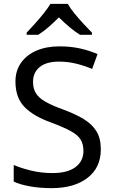

<svg xmlns="http://www.w3.org/2000/svg" viewBox="-20 -964 589 994"><path d="M502 -191Q502 -96 433 -43Q364 10 247 10Q187 10 136 1Q85 -8 51 -24V-110Q87 -94 140.5 -81Q194 -68 251 -68Q330 -68 371 -99Q412 -130 412 -183Q412 -218 397 -242Q382 -266 345 -286Q308 -306 244 -330Q152 -363 106 -411Q60 -459 60 -542Q60 -598 89 -639Q118 -680 169 -702Q220 -724 288 -724Q346 -724 395 -713Q444 -702 485 -684L457 -607Q420 -623 376 -634Q332 -645 286 -645Q219 -645 185 -616.5Q151 -588 151 -541Q151 -505 166 -481Q181 -457 215 -437.5Q249 -418 307 -397Q370 -374 413.5 -347.5Q457 -321 479.5 -284Q502 -247 502 -191ZM331 -944Q343 -922 365.5 -894.5Q388 -867 412.5 -840.5Q437 -814 456 -795V-784H394Q368 -800 340 -823.5Q312 -847 285 -874Q258 -847 231 -823.5Q204 -800 178 -784H118V-795Q136 -814 160 -840.5Q184 -867 206 -894.5Q228 -922 241 -944Z"/></svg>

Font: Noto Sans
Style: Regular
Weight: 400
Designer: Monotype Design Team
Foundry: Monotype Imaging Inc.
Version: Version 1.902